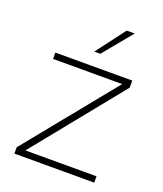

<svg xmlns="http://www.w3.org/2000/svg" viewBox="-130 -783 737 869"><g transform="rotate(20 238.0 -348.5)"><path d="M42.5 0H427V-30.5H84.5L431 -459V-493H60.5V-462.5H393.5L42.5 -30.5ZM224.5 -557.5H253.5L368.5 -697H330Z"/></g></svg>

Font: HK Grotesk ExtraLight
Style: Regular
Weight: 200
Designer: Alfredo Marco Pradil
Foundry: Hanken Design Co.
Version: Version 3.001;FEAKit 1.0